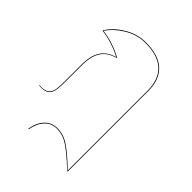

<svg xmlns="http://www.w3.org/2000/svg" viewBox="-219 -686 1025 1025"><g transform="rotate(45 293.0 -173.5)"><path d="M472 -389V218H468Q395 150 354.5 123.5Q314 97 269 97Q229 97 202 125Q175 153 165 205H161Q171 150 199.5 121.5Q228 93 269 93Q315 93 356.5 120Q398 147 468 214V-388Q468 -474 420.5 -517.5Q373 -561 280 -561Q217 -561 161 -527Q105 -493 76 -448Q152 -439 227 -399V-395Q174 -381 149 -343Q124 -305 124 -236V-123Q124 -76 120.5 -51.5Q117 -27 102.5 -12.5Q88 2 55 2L39 1V-2L53 -1Q86 -1 100 -15.5Q114 -30 117 -53Q120 -76 120 -124V-236Q120 -306 145.5 -344.5Q171 -383 223 -397Q148 -436 72 -445V-448Q99 -494 157 -529.5Q215 -565 280 -565Q375 -565 423.5 -520.5Q472 -476 472 -389Z"/></g></svg>

Font: FiraGO Four
Style: Regular
Weight: 100
Designer: bBox Type
Foundry: bBox Type GmbH
Version: Version 1.001